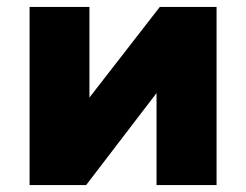

<svg xmlns="http://www.w3.org/2000/svg" viewBox="-20 -535 712 555"><path d="M65.5 0V-515H238.5V-253L442 -515H606V0H432.5V-266L229 0Z"/></svg>

Font: Geologica Cursive ExtraBold
Style: Regular
Weight: 800
Designer: Sindre Bremnes, Frode Helland
Foundry: Monokrom Skriftforlag AS
Version: Version 1.010;gftools[0.9.28]